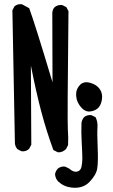

<svg xmlns="http://www.w3.org/2000/svg" viewBox="-20 -768 540 914"><path d="M321 125Q284 121 257 96Q244 82 242 62Q244 47 255 35Q269 23 290 25L310 35Q330 53 347 49Q364 45 368 25.5Q372 6 372 -14Q372 -34 369 -88Q366 -142 368 -183Q370 -198 380 -210Q394 -222 415 -220L435 -210Q446 -188 444 -161Q442 -134 445 -64Q448 6 442.5 36Q437 66 405.5 98.5Q374 131 321 125ZM255 -43 234 -54Q201 -144 176.5 -236.5Q152 -329 127 -456L129 -79L119 -60Q104 -45 82 -48L63 -58Q53 -69 51 -85L39 -719L49 -738Q63 -750 84 -748L119 -729Q148 -650 230 -376L229 -707Q230 -723 240 -734Q255 -746 276 -744L296 -734L306 -715Q300 -187 303 -150.5Q306 -114 304 -77L294 -58Q276 -41 255 -43ZM401 -237Q384 -239 371 -252Q358 -265 350 -282Q342 -299 342.5 -322Q343 -345 360.5 -363.5Q378 -382 408.5 -374Q439 -366 454.5 -344.5Q470 -323 465 -293Q460 -263 442.5 -250Q425 -237 401 -237Z"/></svg>

Font: Kosefont JP
Style: Regular
Weight: 400
Designer: Nozomi Seto 瀬戸のぞみ
Version: Version 3.00;June 19, 2020